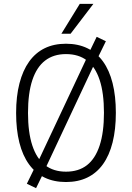

<svg xmlns="http://www.w3.org/2000/svg" viewBox="-20 -941 688 1001"><path d="M324 8Q261 8 213 -15Q165 -38 131.5 -84Q98 -130 81 -197.5Q64 -265 64 -352Q64 -439 81.5 -506.5Q99 -574 132 -620Q165 -666 213 -689.5Q261 -713 324 -713Q387 -713 435.5 -689.5Q484 -666 517 -620.5Q550 -575 567 -507.5Q584 -440 584 -353Q584 -266 567 -198.5Q550 -131 517 -85Q484 -39 435.5 -15.5Q387 8 324 8ZM324 -46Q390 -46 433.5 -80Q477 -114 499.5 -182.5Q522 -251 522 -353Q522 -456 499.5 -524Q477 -592 433.5 -625.5Q390 -659 324 -659Q259 -659 215 -625Q171 -591 148.5 -523Q126 -455 126 -352Q126 -251 148.5 -182.5Q171 -114 215 -80Q259 -46 324 -46ZM168 40 120 17 164 -73 181 -104 432 -638 444 -666 484 -749 532 -726 488 -636 471 -605 220 -70 208 -42ZM300 -765 396 -921H467L348 -765Z"/></svg>

Font: Nunito Sans 10pt Condensed Light
Style: Regular
Weight: 300
Width: 3
Designer: Vernon Adams
Foundry: Vernon Adams
Version: Version 3.101;gftools[0.9.27]